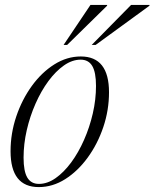

<svg xmlns="http://www.w3.org/2000/svg" viewBox="-20 -752 629 782"><path d="M309 -522Q424 -522 424 -376Q424 -303.5 400.8 -234.5Q377.5 -165.5 337.2 -110.2Q297 -55 245.8 -22.5Q194.5 10 138 10Q23 10 23 -136Q23 -208.5 46.2 -277.5Q69.5 -346.5 109.5 -401.8Q149.5 -457 201 -489.5Q252.5 -522 309 -522ZM138.5 -3Q173 -3 206.5 -26.5Q240 -50 269.8 -90.2Q299.5 -130.5 322.2 -182Q345 -233.5 358 -290Q371 -346.5 371 -402Q371 -457.5 355.8 -483.2Q340.5 -509 308.5 -509Q274 -509 240.5 -485.5Q207 -462 177.2 -421.8Q147.5 -381.5 124.8 -330Q102 -278.5 89 -222Q76 -165.5 76 -110Q76 -54.5 91.2 -28.8Q106.5 -3 138.5 -3ZM353.5 -569 514 -732H589L588.5 -728.5L369.5 -569ZM239 -569 348.5 -732H416.5L416 -728.5L253.5 -569Z"/></svg>

Font: Newsreader 72pt Light
Style: Italic
Weight: 300
Italic angle: -17°
Designer: Hugues Gentile
Foundry: Production Type
Version: Version 1.003; ttfautohint (v1.8.3)